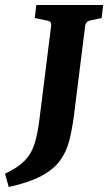

<svg xmlns="http://www.w3.org/2000/svg" viewBox="-62 -593 432 767"><path d="M350 -573 344 -521 301 -512Q291 -510 285.5 -505Q280 -500 278 -488L233 -129Q226 -76 215 -32Q204 12 178.5 47.5Q153 83 104 109.5Q55 136 -27 154L-42 101Q9 77 36 49.5Q63 22 75.5 -17Q88 -56 95 -112L142 -488Q144 -501 138.5 -505.5Q133 -510 121 -512L77 -521L83 -573Z"/></svg>

Font: Rasa
Style: Bold Italic
Weight: 700
Italic angle: -7.10001°
Designer: Anna Giedrys (Yrsa+Rasa design), David Brezina (Yrsa art-direction, Rasa art-direction, design)
Foundry: Rosetta Type Foundry
Version: Version 2.004